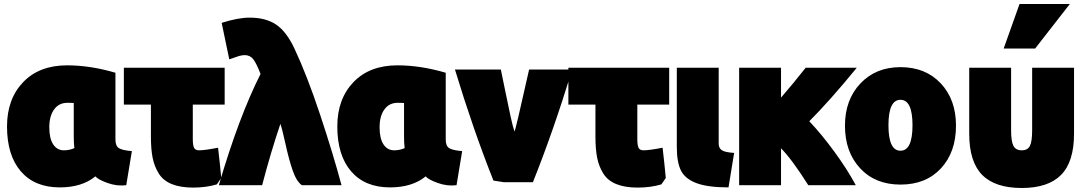

<svg xmlns="http://www.w3.org/2000/svg" viewBox="-20 -894 5414 958"><path d="M456 -14Q389 41 278 41Q153 41 84 -39Q15 -119 15 -263Q15 -400 95.5 -484Q176 -568 315 -568Q430 -568 556 -531V-198Q556 -166 573 -155Q590 -144 638 -140L610 30Q564 36 516.5 19Q469 2 456 -14ZM348 -213V-380Q341 -381 316 -381Q274 -381 250 -348Q226 -315 226 -259Q226 -203 245.5 -173.5Q265 -144 299 -144Q327 -144 351 -155Q348 -180 348 -213Z M1084 -6 1062 26Q1008 42 944 42Q880 42 837 24.5Q794 7 772 -28.5Q750 -64 741.5 -107Q733 -150 733 -212V-372H598V-556H1101V-372H942V-200Q942 -168 948.5 -156Q955 -144 973 -144Q1002 -144 1068 -157Q1071 -132 1076.5 -81.5Q1082 -31 1084 -6Z M1379 -276Q1330 -131 1288 30H1072Q1171 -309 1280 -525Q1260 -577 1244 -598Q1228 -619 1201 -619Q1190 -619 1174 -615Q1164 -612 1124 -598L1086 -780Q1168 -806 1226 -806Q1306 -806 1357.5 -771.5Q1409 -737 1449 -652Q1512 -518 1577 -322.5Q1642 -127 1684 30H1486Q1459 11 1440 -44.5Q1421 -100 1404.5 -175.5Q1388 -251 1379 -276Z M2104 -14Q2037 41 1926 41Q1801 41 1732 -39Q1663 -119 1663 -263Q1663 -400 1743.5 -484Q1824 -568 1963 -568Q2078 -568 2204 -531V-198Q2204 -166 2221 -155Q2238 -144 2286 -140L2258 30Q2212 36 2164.5 19Q2117 2 2104 -14ZM1996 -213V-380Q1989 -381 1964 -381Q1922 -381 1898 -348Q1874 -315 1874 -259Q1874 -203 1893.5 -173.5Q1913 -144 1947 -144Q1975 -144 1999 -155Q1996 -180 1996 -213Z M2547 -238Q2551 -238 2620 -547H2835Q2740 -237 2639 15H2493Q2459 9 2442 7Q2340 -250 2250 -547H2479Q2486 -514 2501.5 -437.5Q2517 -361 2528 -311Q2539 -261 2547 -238Z M3302 -6 3280 26Q3226 42 3162 42Q3098 42 3055 24.5Q3012 7 2990 -28.5Q2968 -64 2959.5 -107Q2951 -150 2951 -212V-372H2816V-556H3319V-372H3160V-200Q3160 -168 3166.5 -156Q3173 -144 3191 -144Q3220 -144 3286 -157Q3289 -132 3294.5 -81.5Q3300 -31 3302 -6Z M3643 -131 3615 41Q3511 41 3454.5 19.5Q3398 -2 3377.5 -43.5Q3357 -85 3357 -161V-556H3566V-177Q3566 -155 3581.5 -144.5Q3597 -134 3643 -131Z M3877 30H3668V-556H3877V-407Q3941 -481 4000 -556H4255Q4121 -392 4018 -289Q4078 -226 4142.5 -138Q4207 -50 4250 30H4013Q3930 -101 3877 -154Z M4750 -267Q4750 -135 4675 -54Q4600 27 4473 27Q4347 27 4271.5 -54.5Q4196 -136 4196 -267Q4196 -396 4273 -477.5Q4350 -559 4473 -559Q4598 -559 4674 -478Q4750 -397 4750 -267ZM4473 -142Q4533 -142 4533 -269Q4533 -396 4473 -396Q4413 -396 4413 -269Q4413 -142 4473 -142Z M5078 44Q4945 44 4880.5 -21.5Q4816 -87 4816 -227V-556H5025V-244Q5025 -189 5036.5 -166.5Q5048 -144 5078 -144Q5108 -144 5119 -166.5Q5130 -189 5130 -244V-556H5339V-227Q5339 -87 5274.5 -21.5Q5210 44 5078 44ZM5145 -652H4988L5067 -874H5318Z"/></svg>

Font: Repo
Style: ExtraBlack
Weight: 1000
Designer: Stefan Peev
Foundry: Context Ltd
Version: Version 001.000